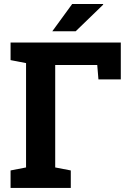

<svg xmlns="http://www.w3.org/2000/svg" viewBox="-20 -919 637 939"><path d="M31.7 0V-85.4L107.4 -100.1V-610.4L31.7 -625V-710.9H570.8V-530.8H461.4L455.6 -601.1H250V-100.1L326.2 -85.4V0ZM235.8 -766.1 333 -899.4H483.9L484.9 -896.5L350.1 -766.1H239.7Z"/></svg>

Font: Robotiche
Style: Bold
Weight: 700
Designer: Google
Version: Version 2.001